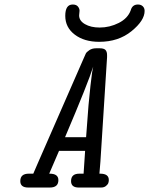

<svg xmlns="http://www.w3.org/2000/svg" viewBox="-20 -839 667 859"><path d="M70.8 -28.8Q70.8 -62 108.9 -62H128.9Q132.8 -71.8 151.9 -115.2L354 -577.1Q360.8 -593.3 364 -599.6Q367.2 -606 379.6 -614.5Q392.1 -623 410.2 -623H425.8Q444.8 -623 451.9 -615.5Q459 -607.9 459 -592.8V-583L429.2 -115.2Q428.2 -106.4 427 -88.6Q425.8 -70.8 424.8 -62H428.2Q467.3 -62 466.8 -33.2Q466.8 -27.3 464.8 -20.8Q462.9 -14.2 454.3 -7.1Q445.8 0 432.1 0H332Q297.9 0 297.9 -28.8Q297.9 -62 335 -62H354L360.8 -164.1H244.1L200.2 -62H202.1Q241.2 -62 241.2 -33.2Q241.2 0 203.1 0H106Q70.8 0 70.8 -28.8ZM271 -225.1H365.2L376 -368.2L384.8 -456.1L392.1 -515.1L397 -541Q376 -472.2 271 -225.1ZM272 -768.1Q272 -818.8 305.2 -818.8Q321.3 -818.8 328.6 -809.8Q335.9 -800.8 335.9 -791Q335.9 -788.1 335 -781Q334 -773.9 334 -770Q334 -746.1 360.1 -731Q386.2 -715.8 425.8 -715.8Q470.7 -715.8 511.2 -736.3Q551.8 -756.8 564.9 -793Q571.8 -818.8 597.2 -818.8Q610.4 -818.8 618.7 -811Q627 -803.2 627 -790Q627 -747.1 568.4 -699.5Q509.8 -651.9 423.8 -651.9Q356.9 -651.9 314.5 -684.1Q272 -716.3 272 -768.1Z"/></svg>

Font: CMU Typewriter Text
Style: Italic
Weight: 500
Italic angle: -14.04°
Version: Version 0.7.0